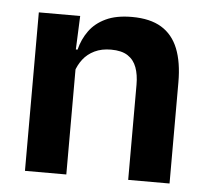

<svg xmlns="http://www.w3.org/2000/svg" viewBox="-42 -547 639 592"><g transform="rotate(5 277.0 -251.0)"><path d="M375.5 0V-294.5Q375.5 -325.5 367.2 -348Q359 -370.5 340 -383Q321 -395.5 288 -395.5Q259 -395.5 237.2 -385Q215.5 -374.5 201.8 -356.8Q188 -339 181 -316.5L161 -386.5H185Q193 -419 211.8 -445Q230.5 -471 262.8 -486.2Q295 -501.5 343.5 -501.5Q400 -501.5 435 -480.2Q470 -459 486.8 -417Q503.5 -375 503.5 -313V0ZM56 0V-490.5H184L179 -371L184 -360.5V0Z"/></g></svg>

Font: Anek Odia SemiBold
Style: Regular
Weight: 600
Version: Version 1.003